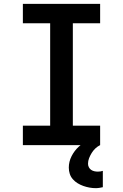

<svg xmlns="http://www.w3.org/2000/svg" viewBox="-20 -755 640 999"><path d="M99 0V-101H241V-634H99V-735H501V-634H359V-101H501V0ZM478 224Q462 224 445.5 221Q429 218 413.5 212.5Q398 207 384 198.5Q370 190 359 177.5Q348 165 343 149.5Q338 134 338 117Q338 86 352.5 57.5Q367 29 390 8Q413 -13 441.5 -26.5Q470 -40 501 -46V0Q487 7 476 17.5Q465 28 457 41Q449 54 443.5 68Q438 82 438 97Q438 107 442.5 115.5Q447 124 454.5 129Q462 134 471 136Q480 138 489 138Q496 138 502.5 137Q509 136 515 134V219Q506 221 497 222.5Q488 224 478 224Z"/></svg>

Font: Iosevka Extended
Style: Bold
Weight: 700
Width: 7
Monospace: yes
Designer: Belleve Invis
Foundry: Belleve Invis
Version: Version 32.5.0; ttfautohint (v1.8.4)